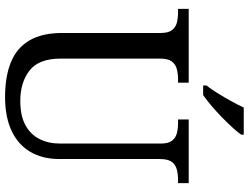

<svg xmlns="http://www.w3.org/2000/svg" viewBox="-132 -839 981 757"><g transform="rotate(90 358.5 -460.5)"><path d="M362 10Q283 10 226.5 -12.5Q170 -35 140 -85Q110 -135 110 -216V-604Q110 -634 98.5 -648.5Q87 -663 68.5 -667.5Q50 -672 28 -672H15V-714H306V-672H293Q271 -672 252 -667Q233 -662 222 -647Q211 -632 211 -600V-210Q211 -123 258 -86.5Q305 -50 378 -50Q436 -50 473 -70Q510 -90 528 -125.5Q546 -161 546 -206V-604Q546 -634 534.5 -648.5Q523 -663 504.5 -667.5Q486 -672 464 -672H451V-714H702V-672H689Q667 -672 648 -667Q629 -662 618 -647Q607 -632 607 -600V-204Q607 -138 579 -90Q551 -42 496.5 -16Q442 10 362 10ZM317 -784Q332 -803 348 -829Q364 -855 379 -882Q394 -909 404 -931H511V-921Q502 -908 484 -888Q466 -868 443.5 -846Q421 -824 398 -804.5Q375 -785 355 -771H317Z"/></g></svg>

Font: Noto Serif Kannada
Style: Regular
Weight: 400
Designer: Universal Thirst, Indian Type Foundry and the Monotype Design Team
Foundry: Monotype Imaging Inc.
Version: Version 2.003